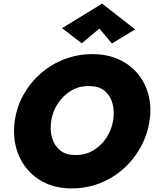

<svg xmlns="http://www.w3.org/2000/svg" viewBox="-20 -1018 853 1064"><path d="M531 -860 433 -778 324 -862 546 -998 729 -855 600 -777ZM62 -350Q74 -429 112 -496Q150 -563 208 -613Q266 -663 339 -690.5Q412 -718 493 -718Q573 -718 636.5 -689.5Q700 -661 742.5 -610.5Q785 -560 802.5 -493.5Q820 -427 809 -350Q797 -271 759.5 -202.5Q722 -134 664 -82.5Q606 -31 533 -2.5Q460 26 377 26Q295 26 232 -3.5Q169 -33 127 -85Q85 -137 68 -205Q51 -273 62 -350ZM264 -350Q256 -301 267.5 -257.5Q279 -214 311 -186.5Q343 -159 397 -159Q452 -158 496 -184Q540 -210 569 -253.5Q598 -297 607 -350Q615 -399 604 -442.5Q593 -486 561 -513.5Q529 -541 474 -541Q419 -542 375 -516Q331 -490 302 -446.5Q273 -403 264 -350Z"/></svg>

Font: Jost* Heavy
Style: Italic
Weight: 800
Italic angle: -10°
Version: Version 3.7